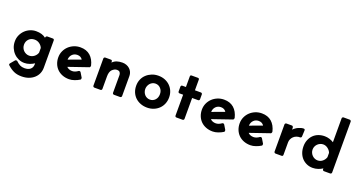

<svg xmlns="http://www.w3.org/2000/svg" viewBox="-46 -1520 4661 2485"><g transform="rotate(20 2284.0 -277.5)"><path d="M482 -414Q493 -414 497.5 -408Q502 -402 502 -394V-17Q502 26 485.5 63Q469 100 438 127.5Q407 155 364 170.5Q321 186 267 186Q205 186 160.5 165.5Q116 145 72 105Q66 100 66 93.5Q66 87 69 81L123 17Q136 10 149 17Q177 45 204.5 59Q232 73 266 73Q319 73 347.5 49Q376 25 377 -18V-34Q351 -16 315 -3Q279 10 243 10Q200 10 162 -7Q124 -24 95.5 -53.5Q67 -83 50 -123Q33 -163 33 -209Q32 -256 50 -296.5Q68 -337 98 -366.5Q128 -396 167.5 -412.5Q207 -429 249 -429Q334 -429 384 -388Q384 -391 384.5 -392.5Q385 -394 386 -397Q387 -403 393.5 -408.5Q400 -414 405 -414ZM378 -245Q365 -277 335 -298.5Q305 -320 268 -320Q245 -320 225.5 -313Q206 -306 190 -290Q159 -259 159 -212Q159 -189 167.5 -168.5Q176 -148 191 -133Q206 -118 226 -109Q246 -100 268 -100Q306 -100 336.5 -123Q367 -146 378 -181Z M1007 -64Q1009 -59 1008 -50.5Q1007 -42 1002 -37Q970 -17 931.5 -3.5Q893 10 858 10Q807 10 765 -6.5Q723 -23 693.5 -52.5Q664 -82 648 -122.5Q632 -163 632 -210Q632 -256 650 -296Q668 -336 699 -365.5Q730 -395 771.5 -412Q813 -429 860 -429Q943 -429 995.5 -383Q1048 -337 1068 -252H1067Q1069 -247 1065.5 -238.5Q1062 -230 1057 -227L784 -133Q798 -118 817.5 -110.5Q837 -103 860 -103Q899 -103 940 -133Q946 -137 955 -136Q964 -135 969 -127ZM745 -218 755 -222V-215ZM855 -323Q813 -323 785 -295Q757 -267 755 -222L775 -229L827 -249L927 -285Q904 -323 855 -323Z M1580 -20Q1580 -12 1574 -6Q1568 0 1560 0H1475Q1467 0 1461 -6Q1455 -12 1455 -20V-267Q1453 -290 1441.5 -303Q1430 -316 1405 -317Q1367 -317 1335 -283V-284Q1309 -252 1309 -194V-20Q1309 -12 1303.5 -6Q1298 0 1290 0H1206Q1197 0 1191 -6Q1185 -12 1185 -20V-394Q1185 -402 1191 -408Q1197 -414 1206 -414H1281Q1301 -414 1301 -395Q1301 -385 1302 -381V-380Q1326 -406 1360 -417.5Q1394 -429 1438 -429Q1468 -429 1494 -419Q1520 -409 1539 -391.5Q1558 -374 1569 -349.5Q1580 -325 1580 -297Z M1934 -429Q1983 -429 2024 -412.5Q2065 -396 2095 -366.5Q2125 -337 2141.5 -297Q2158 -257 2158 -211Q2158 -164 2141.5 -123.5Q2125 -83 2095 -53.5Q2065 -24 2023.5 -7Q1982 10 1933 10Q1884 10 1842 -6Q1800 -22 1769.5 -51Q1739 -80 1722 -120.5Q1705 -161 1705 -211Q1705 -257 1722 -297Q1739 -337 1770 -366Q1801 -395 1842.5 -412Q1884 -429 1934 -429ZM1932 -100Q1975 -100 2003.5 -131Q2032 -162 2032 -210Q2032 -257 2004 -288Q1975 -320 1932 -320Q1910 -320 1891.5 -311Q1873 -302 1859.5 -287Q1846 -272 1838 -252Q1830 -232 1830 -210Q1830 -187 1838 -167Q1846 -147 1859.5 -132Q1873 -117 1892 -108.5Q1911 -100 1932 -100Z M2420 -578Q2440 -578 2440 -559V-413H2523Q2531 -413 2536.5 -407Q2542 -401 2542 -393V-327Q2542 -318 2536.5 -312.5Q2531 -307 2523 -307H2440V-20Q2440 -12 2434.5 -6Q2429 0 2420 0H2335Q2326 0 2321 -6Q2316 -12 2316 -20V-307H2266Q2258 -307 2252.5 -312.5Q2247 -318 2247 -327V-393Q2247 -401 2252.5 -407Q2258 -413 2266 -413H2316V-559Q2316 -578 2335 -578Z M2985 -64Q2987 -59 2986 -50.5Q2985 -42 2980 -37Q2948 -17 2909.5 -3.5Q2871 10 2836 10Q2785 10 2743 -6.5Q2701 -23 2671.5 -52.5Q2642 -82 2626 -122.5Q2610 -163 2610 -210Q2610 -256 2628 -296Q2646 -336 2677 -365.5Q2708 -395 2749.5 -412Q2791 -429 2838 -429Q2921 -429 2973.5 -383Q3026 -337 3046 -252H3045Q3047 -247 3043.5 -238.5Q3040 -230 3035 -227L2762 -133Q2776 -118 2795.5 -110.5Q2815 -103 2838 -103Q2877 -103 2918 -133Q2924 -137 2933 -136Q2942 -135 2947 -127ZM2723 -218 2733 -222V-215ZM2833 -323Q2791 -323 2763 -295Q2735 -267 2733 -222L2753 -229L2805 -249L2905 -285Q2882 -323 2833 -323Z M3505 -64Q3507 -59 3506 -50.5Q3505 -42 3500 -37Q3468 -17 3429.5 -3.5Q3391 10 3356 10Q3305 10 3263 -6.5Q3221 -23 3191.5 -52.5Q3162 -82 3146 -122.5Q3130 -163 3130 -210Q3130 -256 3148 -296Q3166 -336 3197 -365.5Q3228 -395 3269.5 -412Q3311 -429 3358 -429Q3441 -429 3493.5 -383Q3546 -337 3566 -252H3565Q3567 -247 3563.5 -238.5Q3560 -230 3555 -227L3282 -133Q3296 -118 3315.5 -110.5Q3335 -103 3358 -103Q3397 -103 3438 -133Q3444 -137 3453 -136Q3462 -135 3467 -127ZM3243 -218 3253 -222V-215ZM3353 -323Q3311 -323 3283 -295Q3255 -267 3253 -222L3273 -229L3325 -249L3425 -285Q3402 -323 3353 -323Z M3947 -326Q3947 -317 3941 -311.5Q3935 -306 3929 -306Q3902 -307 3878.5 -298Q3855 -289 3838.5 -273Q3822 -257 3812.5 -236Q3803 -215 3803 -192V-20Q3803 -12 3798.5 -6Q3794 0 3785 0H3701Q3692 0 3686 -6Q3680 -12 3680 -20V-394Q3680 -402 3686 -408Q3692 -414 3701 -414H3775Q3784 -414 3788.5 -408.5Q3793 -403 3795 -395L3796 -364Q3825 -395 3863.5 -412Q3902 -429 3932 -429Q3940 -429 3945.5 -425Q3951 -421 3951 -410Z M4452 -741Q4461 -741 4467 -735Q4473 -729 4473 -721V-20Q4473 -12 4467 -6Q4461 0 4452 0H4367Q4359 0 4353.5 -6Q4348 -12 4348 -20V-32Q4322 -14 4286.5 -2Q4251 10 4213 10Q4169 10 4131.5 -6.5Q4094 -23 4066.5 -52Q4039 -81 4023.5 -122Q4008 -163 4008 -213Q4008 -262 4024.5 -302Q4041 -342 4069.5 -370.5Q4098 -399 4137.5 -414Q4177 -429 4224 -429Q4257 -429 4289.5 -419Q4322 -409 4348 -392V-721Q4348 -729 4354 -735Q4360 -741 4368 -741ZM4348 -245Q4337 -276 4307 -299.5Q4277 -323 4241 -323Q4220 -323 4200.5 -314.5Q4181 -306 4166 -291.5Q4151 -277 4142 -257Q4133 -237 4133 -214Q4133 -190 4142 -170Q4151 -150 4166 -135Q4181 -120 4200.5 -111.5Q4220 -103 4241 -103Q4279 -103 4308 -127Q4337 -151 4348 -186Z"/></g></svg>

Font: Stadtwerke
Style: Bold
Weight: 700
Designer: Santiago Orozco
Foundry: Typemade
Version: Version 1.003